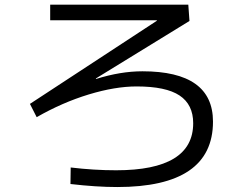

<svg xmlns="http://www.w3.org/2000/svg" viewBox="-20 -752 1040 805"><path d="M774.4 -664.1 381.8 -422.9 382.8 -420.9Q485.4 -453.1 577.1 -453.1Q873 -453.1 873 -242.2Q873 32.2 471.7 32.2Q384.8 32.2 275.4 19.5L276.4 -49.8Q374 -38.1 466.8 -38.1Q790 -38.1 790 -235.4Q790 -313.5 732.9 -351.6Q675.8 -389.6 552.7 -389.6Q462.9 -389.6 352.1 -356Q241.2 -322.3 133.8 -260.7L105.5 -316.4L637.7 -665V-667H190.4V-732.4H769.5Z"/></svg>

Font: Mgen+ 1c regular
Style: Regular
Weight: 400
Designer: [Source Han Sans]
Ryoko NISHIZUKA  (kana & ideographs); Paul D. Hunt (Latin, Greek & Cyrillic); Wenlong ZHANG  (bopomofo
Version: Version 1.059.20150602